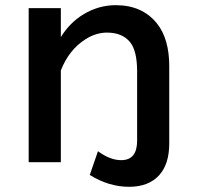

<svg xmlns="http://www.w3.org/2000/svg" viewBox="-20 -596 760 735"><path d="M212.9 -564.9V-454.1Q247.6 -509.8 299.3 -541Q357.4 -576.2 422.9 -576.2Q525.4 -576.2 581.5 -505.4Q627.9 -446.3 627.9 -342.8V-46.9Q627.9 31.7 589.8 74.2Q549.3 119.1 474.1 119.1Q396.5 119.1 323.7 73.7L355 -17.1Q401.4 17.1 443.8 17.1Q504.9 17.1 504.9 -57.1V-322.8Q504.9 -401.9 477.5 -435.1Q447.8 -471.2 389.6 -471.2Q347.7 -471.2 308.1 -446.3Q244.1 -406.2 212.9 -326.2V24.9H89.8V-564.9Z"/></svg>

Font: BIZ UDPGothic
Style: Bold
Weight: 700
Designer: TypeBank Co., Ltd.
Foundry: Morisawa Inc.
Version: Version 1.051